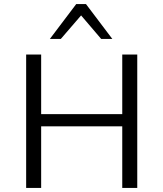

<svg xmlns="http://www.w3.org/2000/svg" viewBox="-20 -927 806 947"><path d="M583 -304H183V0H109V-658H183V-364H583V-658H657V0H583ZM356 -907H404L534 -735H479L380 -851L280 -735H226Z"/></svg>

Font: QiushuiShotai Bright
Style: Regular
Weight: 400
Designer: Christian Thalmann (Catharsis Fonts)
Version: Version 1.250;